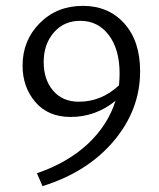

<svg xmlns="http://www.w3.org/2000/svg" viewBox="-20 -440 543 655"><path d="M263 -420Q350 -420 404 -360Q458 -300 458 -197Q458 -66 368.5 40.5Q279 147 125 195L106 151Q211 115 279.5 51Q348 -13 374 -96Q306 -41 221 -41Q144 -41 100.5 -92Q57 -143 57 -216Q57 -302 115.5 -361Q174 -420 263 -420ZM249 -93Q326 -93 386 -149Q388 -175 388 -189Q388 -272 351 -320.5Q314 -369 254 -369Q198 -369 163.5 -329Q129 -289 129 -228Q129 -169 161 -131Q193 -93 249 -93Z"/></svg>

Font: EauTest
Style: Italic
Weight: 400
Italic angle: -12°
Designer: Christian Thalmann (Catharsis Fonts)
Version: Version 0.001;PS 000.001;hotconv 1.0.88;makeotf.lib2.5.64775